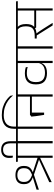

<svg xmlns="http://www.w3.org/2000/svg" viewBox="1165 -2088 923 3293"><g transform="rotate(-90 1626.5 -441.5)"><path d="M149.5 -58.5V-16.5L573 -218.5V-251.5ZM603.5 -607.5H566V0H603.5ZM502.5 -597.5H727L723 -628H498.5ZM244.5 -335.5 260.5 -326.5 574.5 -220.5V-256.5L294 -348L279.5 -350.5Q233.5 -366.5 205.8 -385Q178 -403.5 165.2 -428.2Q152.5 -453 152.5 -488.5V-495.5Q152.5 -550.5 183 -578Q213.5 -605.5 270 -605.5Q327 -605.5 357.8 -578.5Q388.5 -551.5 388.5 -495.5V-489Q388.5 -450.5 375.2 -425.5Q362 -400.5 334.2 -383Q306.5 -365.5 261.5 -349L253 -346.5L20 -276V-236L286 -324.5L299.5 -331.5Q343 -348 371.2 -367.5Q399.5 -387 413.2 -416Q427 -445 427 -489V-496.5Q427 -567.5 386 -602.8Q345 -638 270 -638Q195.5 -638 155 -602.8Q114.5 -567.5 114.5 -497.5V-489Q114.5 -449 128.2 -420Q142 -391 170.8 -371Q199.5 -351 244.5 -335.5ZM496 -628 499.5 -597.5H682.5L679 -628Z M853 0V-607.5H814.5V0ZM976 -597.5 972 -628H691.5L695.5 -597.5ZM706 -883Q638 -883 601.2 -848.2Q564.5 -813.5 564.5 -751Q564.5 -737 565.5 -721.2Q566.5 -705.5 568 -687L601.5 -681V-739.5Q601.5 -795.5 628.5 -823Q655.5 -850.5 706.5 -850.5Q759.5 -850.5 787.2 -819.5Q815 -788.5 815 -715V-622.5H851.5V-716Q851.5 -804.5 814 -843.8Q776.5 -883 706 -883Z M1102 0V-607.5H1063.5V0ZM1225 -597.5 1221 -628H940.5L944.5 -597.5ZM1299.5 -872Q1187 -872 1125.8 -821.2Q1064.5 -770.5 1064.5 -664V-619.5H1101.5V-661.5Q1101.5 -754 1154 -796.5Q1206.5 -839 1300 -839Q1372 -839 1433.2 -819.5Q1494.5 -800 1544.8 -764.5Q1595 -729 1634 -681.5L1637.5 -683L1630 -726.5Q1595 -768 1546.2 -801Q1497.5 -834 1435.5 -853Q1373.5 -872 1299.5 -872Z M1653.5 -607.5H1616V0H1653.5ZM1553 -597.5H1777.5L1773 -628H1549ZM1725.5 -597.5 1721.5 -628H1191L1194.5 -597.5ZM1631 -389H1323V-356.5H1631ZM1303 -146.5H1342V-389H1304L1273 -365Q1277 -322 1281.5 -288Q1286 -254 1291 -220.5Q1296 -187 1303 -146.5Z M2229 -607.5H2191.5V0H2229ZM2128.5 -597.5H2352.5L2348.5 -628H2124ZM1748 -597.5H2302L2298 -628H1744ZM1826 -278.5Q1826 -185.5 1876 -141.2Q1926 -97 2018.5 -97Q2070.5 -97 2106.2 -110.2Q2142 -123.5 2162.8 -146Q2183.5 -168.5 2192 -197.5H2195.5L2192.5 -240Q2179.5 -186.5 2137.5 -159Q2095.5 -131.5 2023.5 -131.5Q1946 -131.5 1905.8 -167.8Q1865.5 -204 1865.5 -280V-294Q1865.5 -368 1903.2 -405.5Q1941 -443 2019.5 -443Q2049 -443 2074.5 -439.2Q2100 -435.5 2123.5 -427L2119.5 -461Q2098.5 -468.5 2072.5 -472.5Q2046.5 -476.5 2016 -476.5Q1920.5 -476.5 1873.2 -430.8Q1826 -385 1826 -295.5Z M2478.5 0V-607.5H2440V0ZM2601.5 -597.5 2597.5 -628H2317L2321 -597.5Z M3129.5 -607.5H3092V0H3129.5ZM3029 -597.5H3253L3249.5 -628H3025ZM3202 -597.5 3198 -628H2566L2570 -597.5ZM2789.5 -315.5 2798 -283H3103V-315.5ZM2880 0V-2L2778 -163Q2760 -190.5 2747 -210.5Q2734 -230.5 2721.5 -248.2Q2709 -266 2694 -285.5V-299L2612 -307.5V-274L2666 -272L2836.5 0ZM2804 -605.5H2759.5Q2792 -582 2806.8 -547.5Q2821.5 -513 2821.5 -461V-457Q2821.5 -375 2782.5 -341.2Q2743.5 -307.5 2655 -307.5H2612L2636.5 -276H2667.5Q2770 -277 2815.2 -318.8Q2860.5 -360.5 2860.5 -453V-458.5Q2860.5 -512 2846.2 -547.8Q2832 -583.5 2804 -605.5Z"/></g></svg>

Font: Anek Devanagari ExtraLight
Style: Regular
Weight: 250
Designer: Kailash Malviya (Devanagari) & Yesha Goshar (Latin)
Foundry: Ek Type
Version: Version 1.003